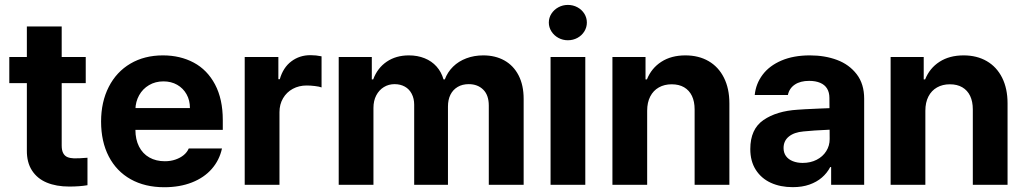

<svg xmlns="http://www.w3.org/2000/svg" viewBox="-20 -767 4258 797"><path d="M335.9 -421.8H18.6V-530.3H335.9ZM236.1 -657.2V-162.8Q236.1 -142.8 242.4 -131.2Q248.6 -119.7 259.6 -115Q270.6 -110.3 286.7 -109.7Q307.2 -109.2 343.1 -112.2V1.8Q310.5 7.4 267.4 7.4Q213.7 7.4 174.1 -9.1Q134.6 -25.5 112.8 -59.3Q90.9 -93 91.5 -143V-657.2Z M399.6 -262.4Q399.6 -344 431.5 -406.4Q463.4 -468.9 521.5 -503Q579.6 -537.1 656.4 -537.1Q728 -537.1 784.2 -507.1Q840.3 -477.2 872.6 -416.5Q904.8 -355.8 904.8 -268.6V-227.9H458.7V-318.5H768.4Q768.4 -350.8 754.4 -375.7Q740.4 -400.7 715.5 -415Q690.5 -429.2 658.6 -429.2Q625 -429.2 598.7 -413.7Q572.3 -398.2 557.5 -371.5Q542.7 -344.8 542.1 -313V-228.1Q542.1 -188.3 557.1 -158.7Q572.1 -129.1 599.8 -113.4Q627.5 -97.7 664.2 -97.7Q688.4 -97.7 708.4 -104.7Q728.4 -111.6 742.4 -123.1Q756.5 -134.6 763.5 -150.6H901.4Q890.9 -102.2 859.1 -65.9Q827.3 -29.5 776.8 -9.7Q726.2 10.2 662 10.2Q581.8 10.2 522.6 -22.9Q463.4 -56.1 431.5 -117.6Q399.6 -179.1 399.6 -262.4Z M995.8 -530.3H1135.5V-438.2H1141.4Q1155.4 -486.9 1189.5 -512.4Q1223.5 -538 1268.7 -538Q1292 -538 1314.8 -533.2V-404.1Q1305.5 -407.7 1287.1 -409.9Q1268.7 -412.1 1253 -412.1Q1220.9 -412.1 1195.3 -398.2Q1169.7 -384.3 1154.9 -359Q1140.1 -333.8 1140.1 -301.4V0H995.8Z M1386 -530.3H1523.4V-437.3H1529.1Q1546.7 -484.7 1585.3 -510.9Q1623.8 -537.1 1677.3 -537.1Q1713.1 -537.1 1742.6 -525.2Q1772.2 -513.3 1792.2 -490.8Q1812.2 -468.3 1821.1 -437.3H1826.4Q1837.8 -467.8 1860.8 -490.4Q1883.7 -512.9 1916.1 -525Q1948.4 -537.1 1986.1 -537.1Q2036 -537.1 2073.8 -516Q2111.6 -494.9 2132.7 -454.1Q2153.7 -413.3 2153.7 -356.2V0H2009V-328.6Q2009 -372.1 1985.9 -394.9Q1962.8 -417.7 1925.9 -417.7Q1899.1 -417.7 1879.7 -406.1Q1860.2 -394.6 1849.8 -373.8Q1839.5 -352.9 1839.5 -324.8V0H1699.3V-332.5Q1699.3 -357.9 1689.1 -377.5Q1679 -397.1 1660.5 -407.4Q1642 -417.7 1617.9 -417.7Q1593.2 -417.7 1573.4 -405.5Q1553.5 -393.3 1541.8 -371Q1530.2 -348.7 1530.2 -318.9V0H1386Z M2265.4 -530.3H2409.6V0H2265.4ZM2258.2 -673.3Q2258.2 -693.3 2269 -710.2Q2279.9 -727 2298 -736.8Q2316.1 -746.6 2337.2 -746.6Q2358.8 -746.6 2376.9 -736.8Q2395 -727 2405.6 -710.2Q2416.1 -693.3 2416.1 -673.3Q2416.1 -653.7 2405.6 -636.6Q2395 -619.5 2376.9 -609.7Q2358.8 -599.9 2337.2 -599.9Q2316.1 -599.9 2298 -609.7Q2279.9 -619.5 2269 -636.6Q2258.2 -653.7 2258.2 -673.3Z M2666.4 0H2522.2V-530.3H2659.6V-437.3H2665.4Q2684.2 -484.2 2725.4 -510.6Q2766.5 -537.1 2825.1 -537.1Q2880.3 -537.1 2921.5 -513.2Q2962.6 -489.3 2985.1 -444.4Q3007.7 -399.5 3007.7 -338V0H2863.4V-312.8Q2863.4 -345.5 2852.3 -368.8Q2841.2 -392 2819.9 -404.6Q2798.5 -417.1 2768.2 -417.1Q2738 -417.1 2714.9 -404.1Q2691.8 -391.1 2679.1 -366.4Q2666.4 -341.7 2666.4 -307.3Z M3361.9 -225.3 3315.1 -221.4Q3276.5 -218 3254.6 -200.2Q3232.6 -182.4 3232.6 -152.6Q3232.6 -133 3242.6 -119.1Q3252.7 -105.2 3270.9 -98Q3289.1 -90.7 3311.9 -90.7Q3344.5 -90.7 3370 -103.8Q3395.5 -116.9 3409.7 -139.5Q3424 -162.1 3424 -189.6L3422.9 -360.7Q3422.9 -383.3 3413.3 -399.2Q3403.7 -415.1 3384.6 -423.2Q3365.5 -431.3 3338.7 -431.3Q3302.4 -431.3 3279.4 -415.9Q3256.4 -400.5 3250.5 -372.7H3112.9Q3117.6 -419.5 3145.7 -456.9Q3173.8 -494.3 3223.9 -515.7Q3273.9 -537.1 3342 -537.1Q3404 -537.1 3454.6 -518.2Q3505.1 -499.3 3536.2 -458.9Q3567.2 -418.5 3567.2 -357.3V0H3430.1V-73.4H3426.2Q3413.1 -48.4 3391.7 -30Q3370.3 -11.5 3340 -0.8Q3309.8 9.9 3270.7 9.9Q3219.4 9.9 3179.8 -8.2Q3140.1 -26.4 3117.3 -62.1Q3094.5 -97.8 3094.5 -148.2Q3094.5 -231.2 3149.2 -268.7Q3203.9 -306.3 3291.5 -311.6Q3306.2 -313.1 3381.9 -316.4L3429.8 -318.3L3430.8 -229Q3411 -228.4 3361.9 -225.3Z M3821.2 0H3677V-530.3H3814.4V-437.3H3820.2Q3839 -484.2 3880.1 -510.6Q3921.3 -537.1 3979.9 -537.1Q4035.1 -537.1 4076.2 -513.2Q4117.4 -489.3 4139.9 -444.4Q4162.4 -399.5 4162.4 -338V0H4018.2V-312.8Q4018.2 -345.5 4007.1 -368.8Q3996 -392 3974.6 -404.6Q3953.3 -417.1 3923 -417.1Q3892.7 -417.1 3869.7 -404.1Q3846.6 -391.1 3833.9 -366.4Q3821.2 -341.7 3821.2 -307.3Z"/></svg>

Font: WEMIX Pretendard Variable
Style: Regular
Weight: 400
Designer: Base glyphs from Inter by Rasmus Andersson; Hangeul glyphs from Noto Sans CJK(Source Han Sans) by Jang Soo-young and Kan
Foundry: Kil Hyung-jin
Version: Version 1.000;Glyphs 3.2 (3208)